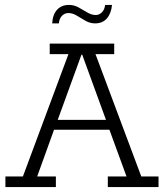

<svg xmlns="http://www.w3.org/2000/svg" viewBox="-20 -760 666 780"><path d="M2 0V-43H73L258 -540H182V-583H444V-540H368L554 -43H624V0H418V-43H494L419 -248L442 -233H191L205 -248L131 -43H207V0ZM209 -258 199 -273H423L416 -258L314 -538H311ZM366 -665Q346 -665 327.5 -675.5Q309 -686 292 -696.5Q275 -707 258 -707Q243 -707 232 -696Q221 -685 219 -665H192Q194 -701 212 -720.5Q230 -740 260 -740Q281 -740 299 -730Q317 -720 334.5 -709.5Q352 -699 369 -699Q383 -699 394 -710Q405 -721 407 -740H435Q432 -706 414.5 -685.5Q397 -665 366 -665Z"/></svg>

Font: Rokkitt SemiBold Light
Style: Regular
Weight: 300
Version: Version 3.103